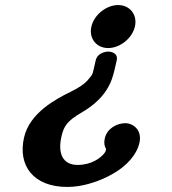

<svg xmlns="http://www.w3.org/2000/svg" viewBox="-20 -535 680 759"><path d="M397.7 62C396.1 68.9 371.6 100.7 323.8 112.6C312.5 115.3 300.2 117 287 117C227.4 117 207.6 70.9 223.1 4C232.3 -35.8 244.5 -56.3 302.8 -90.3C399.6 -146.5 421.7 -211.1 432.3 -257L441.3 -296C448 -324.8 420.2 -331 408.4 -331C398.1 -331 365.4 -326.7 358.3 -296L349.8 -259C345.2 -238.9 345 -239.2 323.5 -214.5C314 -203.7 291.5 -187.9 260.9 -172.9C199.8 -143.3 97.4 -88.4 75.2 8C49.3 120.2 112.4 204 245.9 204C275 204 304 199.2 331.1 191.7C370 181 404.2 165.4 431.9 148.6C478 121.6 519.7 79.4 531.1 30C542.8 -21 506.4 -48 475.1 -48C444.5 -48 403.7 -29.1 394.2 12C390.5 28.3 392.1 42.8 399.3 52.8C399.2 53.6 398.8 57.1 397.7 62ZM513.3 -430C524 -476.3 493.7 -515 446.9 -515C400.1 -515 352 -476.3 341.3 -430C330.6 -383.7 360.8 -345 407.6 -345C454.5 -345 502.6 -383.7 513.3 -430Z"/></svg>

Font: Linux Libertine Mono O 
Style: Mono Bold Oblique
Weight: 400
Italic angle: -13°
Designer: Philipp H. Poll
Foundry: Philipp H. Poll
Version: Version 5.1.7